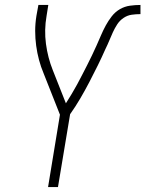

<svg xmlns="http://www.w3.org/2000/svg" viewBox="-20 -755 587 775"><path d="M174 0 222 -292 156 -459Q145 -485 137.5 -513Q130 -541 126 -570.5Q122 -600 122 -630Q122 -660 127 -691L135 -735H175L168 -691Q158 -634 165.5 -578Q173 -522 193 -472L246 -338Q258 -357 269.5 -376Q281 -395 291.5 -414.5Q302 -434 312 -453.5Q322 -473 332 -492.5Q342 -512 351.5 -532Q361 -552 370 -572Q379 -592 387.5 -612Q396 -632 406.5 -651.5Q417 -671 431 -689Q445 -707 464 -718Q483 -729 504.5 -732Q526 -735 547 -735V-698Q529 -698 511.5 -695.5Q494 -693 478.5 -682.5Q463 -672 453 -656.5Q443 -641 435.5 -624.5Q428 -608 421 -591Q414 -574 406 -558Q391 -524 374.5 -490.5Q358 -457 340.5 -423.5Q323 -390 304 -357.5Q285 -325 263 -294L214 0Z"/></svg>

Font: Iosevka Curly XLtObl
Style: Regular
Weight: 200
Italic angle: -9°
Monospace: yes
Designer: Belleve Invis
Foundry: Belleve Invis
Version: Version 11.1.0; ttfautohint (v1.8.3)